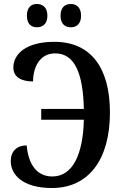

<svg xmlns="http://www.w3.org/2000/svg" viewBox="-20 -934 620 964"><path d="M336 -797C362 -797 387 -812 387 -855C387 -899 362 -914 336 -914C308 -914 284 -899 284 -855C284 -812 308 -797 336 -797ZM165 -797C192 -797 218 -812 218 -855C218 -899 192 -914 165 -914C139 -914 115 -899 115 -855C115 -812 139 -797 165 -797ZM241 10C425 10 532 -133 532 -369C532 -594 436 -724 253 -724C107 -724 47 -660 47 -595C47 -547 87 -525 146 -525C146 -594 178 -666 257 -666C354 -666 397 -568 401 -387H187V-333H401C397 -159 345 -48 243 -48C161 -48 122 -114 114 -204C65 -204 34 -175 34 -125C34 -59 91 10 241 10Z"/></svg>

Font: Noto Serif Condensed Semi
Style: Regular
Weight: 600
Width: 3
Designer: Monotype Design Team
Foundry: Monotype Imaging Inc.
Version: Version 1.002